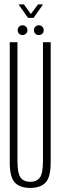

<svg xmlns="http://www.w3.org/2000/svg" viewBox="-20 -872 289 896"><path d="M121 5Q169 5 192.8 -20.2Q216.5 -45.5 216.5 -114V-675H180.5V-120Q180.5 -62 165.5 -42.8Q150.5 -23.5 121 -23.5Q91.5 -23.5 76.5 -42.8Q61.5 -62 61.5 -120V-675H25.5V-114Q25.5 -45.5 49.2 -20.2Q73 5 121 5ZM85.5 -708.5Q94.5 -708.5 101.2 -714.8Q108 -721 108 -731Q108 -741 101.2 -747.5Q94.5 -754 85.5 -754Q75.5 -754 69 -747.5Q62.5 -741 62.5 -731Q62.5 -721 69 -714.8Q75.5 -708.5 85.5 -708.5ZM161 -708.5Q171 -708.5 177.5 -714.8Q184 -721 184 -731Q184 -741 177.5 -747.5Q171 -754 161 -754Q151.5 -754 145 -747.5Q138.5 -741 138.5 -731Q138.5 -721 145 -714.8Q151.5 -708.5 161 -708.5ZM111 -788.5H136.5L181 -851.5H157.5L124 -806.5L91.5 -851.5H66.5Z"/></svg>

Font: Anybody ExtraCondensed ExtraLight
Style: Regular
Weight: 250
Width: 2
Version: Version 1.113;gftools[0.9.25]